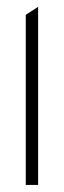

<svg xmlns="http://www.w3.org/2000/svg" viewBox="-20 -524 180 544"><path d="M53 0V-482L87 -504H88V0Z"/></svg>

Font: Foldit ExtraLight
Style: Regular
Weight: 250
Version: Version 1.003